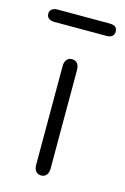

<svg xmlns="http://www.w3.org/2000/svg" viewBox="-101 -577 410 630"><g transform="rotate(15 103.5 -262.0)"><path d="M79 -22Q79 -8 85.5 0Q92 8 103 8Q115 8 121.5 0Q128 -8 128 -22V-357Q128 -371 121.5 -379Q115 -387 103 -387Q92 -387 85.5 -379Q79 -371 79 -357ZM15 -532Q3 -532 -4 -526.5Q-11 -521 -11 -511Q-11 -501 -4 -495.5Q3 -490 15 -490H192Q205 -490 211.5 -495.5Q218 -501 218 -511Q218 -522 211.5 -527Q205 -532 192 -532Z"/></g></svg>

Font: Beiruti Light
Style: Regular
Weight: 300
Designer: Arlette Boutros
Foundry: Boutros
Version: Version 1.41